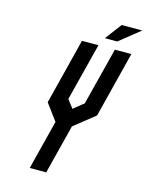

<svg xmlns="http://www.w3.org/2000/svg" viewBox="-119 -865 720 939"><g transform="rotate(15 241.0 -396.0)"><path d="M208.3 0H125L188.3 -250L126.7 -333.3L210.8 -666.7H294.2L220 -375L251.7 -333.3L303.3 -375L377.5 -666.7H460.8L376.7 -333.3L271.7 -250ZM315.8 -708.3 378.3 -791.7H482.5L378.3 -708.3Z"/></g></svg>

Font: Yulong
Style: Italic
Weight: 400
Italic angle: -14.25°
Designer: GGBotNet
Foundry: f0n7.com
Version: 1.00